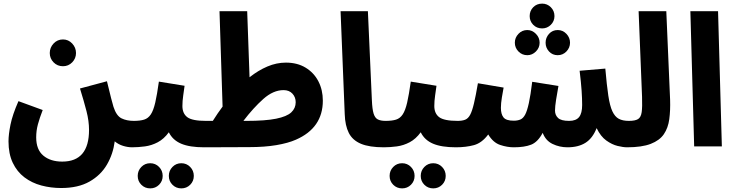

<svg xmlns="http://www.w3.org/2000/svg" viewBox="-20 -809 4065 1061"><path d="M328 -443Q297 -443 276 -464.5Q255 -486 255 -516Q255 -546 276 -568.5Q297 -591 328 -591Q358 -591 379 -568.5Q400 -546 400 -516Q400 -486 379 -464.5Q358 -443 328 -443Z M27 -28Q27 -66 38 -120.5Q49 -175 82 -250L216 -201Q199 -157 189.5 -122Q180 -87 180 -50Q180 18 219.5 51Q259 84 324 84Q472 84 472 -91Q472 -140 458 -194.5Q444 -249 422 -320L571 -360Q585 -300 594 -266.5Q603 -233 607 -219Q623 -169 651.5 -155Q680 -141 720 -141Q756 -141 773.5 -120Q791 -99 791 -70Q791 -37 769.5 -16Q748 5 710 5Q686 5 660 -3Q634 -11 614 -28Q605 42 571 100.5Q537 159 474.5 194.5Q412 230 318 230Q261 230 208.5 216Q156 202 115 171Q74 140 50.5 90.5Q27 41 27 -28Z M982 232Q953 232 933 212Q913 192 913 163Q913 134 933 113.5Q953 93 982 93Q1011 93 1031 113.5Q1051 134 1051 163Q1051 192 1031 212Q1011 232 982 232ZM810 232Q781 232 761 212Q741 192 741 163Q741 134 761 113.5Q781 93 810 93Q839 93 859 113.5Q879 134 879 163Q879 192 859 212Q839 232 810 232Z M709 5 719 -141Q754 -141 776.5 -148Q799 -155 813.5 -177Q828 -199 838 -242.5Q848 -286 858 -358L1000 -335Q997 -312 992.5 -281.5Q988 -251 988 -223Q988 -182 1015 -161.5Q1042 -141 1118 -141Q1154 -141 1171.5 -120Q1189 -99 1189 -70Q1189 -36 1168 -15.5Q1147 5 1108 5Q1028 5 981 -15Q934 -35 913 -78Q886 -41 852 -23Q818 -5 781 0Q744 5 709 5Z M1107 5 1117 -141H1156Q1183 -184 1210 -220L1193 -747H1346L1359 -382Q1407 -420 1457.5 -441.5Q1508 -463 1560 -463Q1623 -463 1669 -435Q1715 -407 1739.5 -359.5Q1764 -312 1764 -253Q1764 -102 1615 -37Q1572 -18 1507 -7Q1442 4 1358 4ZM1547 -311Q1490 -311 1435 -262Q1380 -213 1325 -141H1342Q1446 -141 1505.5 -153Q1565 -165 1589.5 -188Q1614 -211 1614 -244Q1614 -272 1596 -291.5Q1578 -311 1547 -311Z M2101 5Q2021 5 1974.5 -14.5Q1928 -34 1907.5 -74.5Q1887 -115 1885 -178L1862 -747H2013L2035 -256Q2037 -206 2044.5 -181.5Q2052 -157 2068 -149Q2084 -141 2111 -141Q2147 -141 2164.5 -120.5Q2182 -100 2182 -70Q2182 -36 2161 -15.5Q2140 5 2101 5Z M2374 232Q2345 232 2325 212Q2305 192 2305 163Q2305 134 2325 113.5Q2345 93 2374 93Q2403 93 2423 113.5Q2443 134 2443 163Q2443 192 2423 212Q2403 232 2374 232ZM2202 232Q2173 232 2153 212Q2133 192 2133 163Q2133 134 2153 113.5Q2173 93 2202 93Q2231 93 2251 113.5Q2271 134 2271 163Q2271 192 2251 212Q2231 232 2202 232Z M2101 5 2111 -141Q2146 -141 2168.5 -148Q2191 -155 2205.5 -177Q2220 -199 2230 -242.5Q2240 -286 2250 -358L2392 -335Q2389 -312 2384.5 -281.5Q2380 -251 2380 -223Q2380 -182 2407 -161.5Q2434 -141 2510 -141Q2546 -141 2563.5 -120Q2581 -99 2581 -70Q2581 -36 2560 -15.5Q2539 5 2500 5Q2420 5 2373 -15Q2326 -35 2305 -78Q2278 -41 2244 -23Q2210 -5 2173 0Q2136 5 2101 5Z M2976 -652Q2946 -652 2926.5 -672Q2907 -692 2907 -720Q2907 -749 2926.5 -769Q2946 -789 2976 -789Q3004 -789 3024 -769Q3044 -749 3044 -720Q3044 -692 3024 -672Q3004 -652 2976 -652ZM2894 -504Q2865 -504 2845 -524.5Q2825 -545 2825 -573Q2825 -601 2845 -622Q2865 -643 2894 -643Q2921 -643 2941.5 -622Q2962 -601 2962 -573Q2962 -545 2941.5 -524.5Q2921 -504 2894 -504ZM3062 -504Q3033 -504 3014 -524.5Q2995 -545 2995 -573Q2995 -601 3014 -622Q3033 -643 3062 -643Q3090 -643 3110 -622Q3130 -601 3130 -573Q3130 -545 3110 -524.5Q3090 -504 3062 -504Z M2499 5 2509 -141Q2534 -141 2550.5 -147.5Q2567 -154 2578 -174.5Q2589 -195 2599 -237Q2609 -279 2621 -349L2763 -325Q2759 -304 2753.5 -271Q2748 -238 2748 -213Q2748 -178 2762.5 -160Q2777 -142 2819 -142Q2840 -142 2855.5 -148.5Q2871 -155 2882 -175.5Q2893 -196 2902.5 -239.5Q2912 -283 2921 -357L3066 -334Q3059 -296 3053 -258Q3047 -220 3047 -198Q3047 -173 3064 -157Q3081 -141 3125 -141Q3163 -141 3180 -162Q3197 -183 3197 -229Q3197 -263 3194 -308Q3191 -353 3183 -418L3325 -430Q3333 -338 3341.5 -281Q3350 -224 3364 -194Q3378 -164 3399.5 -152.5Q3421 -141 3455 -141Q3491 -141 3508.5 -120Q3526 -99 3526 -70Q3526 -36 3505 -15.5Q3484 5 3445 5Q3424 5 3393 -2.5Q3362 -10 3330.5 -32.5Q3299 -55 3277 -101Q3255 -45 3215.5 -20Q3176 5 3116 5Q3072 5 3033.5 -13.5Q2995 -32 2979 -75Q2952 -24 2915 -9.5Q2878 5 2819 5Q2783 5 2744 -8Q2705 -21 2678 -66Q2643 -19 2599 -7Q2555 5 2499 5Z M3445 5 3455 -141Q3490 -141 3506 -151Q3522 -161 3526 -189.5Q3530 -218 3528 -274L3509 -747H3662L3683 -258Q3685 -199 3678.5 -150.5Q3672 -102 3648.5 -67.5Q3625 -33 3576 -14Q3527 5 3445 5Z M3816 0 3795 -747H3948L3969 0Z"/></svg>

Font: Noto Sans Arabic Cond ExtBd
Style: Regular
Weight: 800
Width: 3
Designer: Monotype Design Team, Nadine Chahine, Nizar Qandah and Khaled Hosny
Foundry: Monotype Imaging Inc.
Version: Version 2.012; ttfautohint (v1.8.4.7-5d5b)